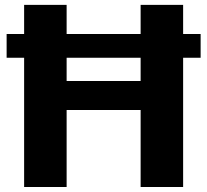

<svg xmlns="http://www.w3.org/2000/svg" viewBox="-20 -748 829 768"><path d="M542.5 -517H246.5V-424H542.5ZM782.5 -517H712.5V0H542.5V-308H246.5V0H76.5V-517H6.5V-612H76.5V-728.5H246.5V-612H542.5V-728.5H712.5V-612H782.5Z"/></svg>

Font: Lato 2
Style: Regular
Weight: 900
Designer: Lukasz Dziedzic with Adam Twardoch and Botio Nikoltchev
Foundry: tyPoland Lukasz Dziedzic
Version: Version 2.015; 2015-08-06; http://www.latofonts.com/